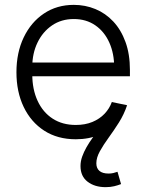

<svg xmlns="http://www.w3.org/2000/svg" viewBox="-20 -564 602 793"><path d="M293 11.2Q217.8 11.2 162.8 -24.2Q107.9 -59.6 77.9 -122.1Q47.9 -184.6 47.9 -265.6Q47.9 -346.7 77.9 -409.4Q107.9 -472.2 161.4 -508.1Q214.8 -543.9 284.7 -543.9Q332 -543.9 374 -526.6Q416 -509.3 448 -475.1Q480 -440.9 498.3 -390.6Q516.6 -340.3 516.6 -274.9V-249H88.4V-305.7H481L451.7 -285.2Q451.7 -343.3 431.4 -388.4Q411.1 -433.6 373.5 -459.5Q335.9 -485.4 284.7 -485.4Q233.4 -485.4 194.8 -459Q156.2 -432.6 134.8 -387.9Q113.3 -343.3 113.3 -288.1V-257.3Q113.3 -194.8 135.3 -147.5Q157.2 -100.1 197.5 -74Q237.8 -47.9 293 -47.9Q331.5 -47.9 361.6 -60.3Q391.6 -72.8 411.9 -94.2Q432.1 -115.7 441.9 -142.6L504.9 -129.4Q493.2 -90.3 463.9 -58.3Q434.6 -26.4 391.1 -7.6Q347.7 11.2 293 11.2ZM416 209Q371.1 209 341.8 186.5Q312.5 164.1 312.5 121.6Q312.5 102.5 319.3 83Q326.2 63.5 337.2 44.2Q348.1 24.9 362.3 5.4Q376.5 -14.2 391.1 -33.2L504.9 -129.4Q492.2 -91.3 471.2 -58.1Q450.2 -24.9 428.7 4.6Q407.2 34.2 392.6 60.5Q377.9 86.9 377.9 110.4Q377.9 130.9 390.6 141.8Q403.3 152.8 428.7 152.8Q439 152.8 448.2 150.6Q457.5 148.4 465.3 145.5L480 196.3Q467.8 201.2 451.9 205.1Q436 209 416 209Z"/></svg>

Font: Inter 20pt Light
Style: Regular
Weight: 300
Version: Version 4.001;git-66647c0bb